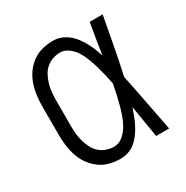

<svg xmlns="http://www.w3.org/2000/svg" viewBox="-130 -638 734 756"><g transform="rotate(-30 237.5 -260.0)"><path d="M209 8Q184 8 159.5 2Q135 -4 114.5 -19Q94 -34 79.5 -54.5Q65 -75 57 -99Q49 -123 46 -147.5Q43 -172 43 -197V-323Q43 -348 46 -372.5Q49 -397 57 -421Q65 -445 79.5 -465.5Q94 -486 114.5 -501Q135 -516 159.5 -522Q184 -528 209 -528Q236 -528 260 -514Q284 -500 300.5 -478Q317 -456 328.5 -431.5Q340 -407 348 -381L349 -384Q354 -418 359.5 -452Q365 -486 371 -520H430Q418 -456 406 -391.5Q394 -327 380 -264Q394 -198 406.5 -132Q419 -66 432 0H373Q367 -36 361 -72.5Q355 -109 349 -145Q343 -128 336.5 -110.5Q330 -93 321.5 -76.5Q313 -60 302 -44.5Q291 -29 277 -17Q263 -5 245 1.5Q227 8 209 8ZM209 -46Q231 -46 249 -61Q267 -76 278 -95Q289 -114 296.5 -135Q304 -156 309.5 -177.5Q315 -199 320 -220.5Q325 -242 329 -264Q325 -285 320 -306Q315 -327 309 -348Q303 -369 295.5 -389Q288 -409 277 -427.5Q266 -446 248 -460Q230 -474 209 -474Q192 -474 175 -468Q158 -462 145 -450.5Q132 -439 124 -423.5Q116 -408 111 -391.5Q106 -375 104 -357.5Q102 -340 102 -323V-197Q102 -180 104 -162.5Q106 -145 111 -128.5Q116 -112 124 -96.5Q132 -81 145 -69.5Q158 -58 175 -52Q192 -46 209 -46Z"/></g></svg>

Font: Iosevka QP Light
Style: Regular
Weight: 300
Designer: Belleve Invis
Foundry: Belleve Invis
Version: Version 20.0.0; ttfautohint (v1.8.4)